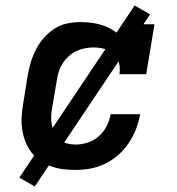

<svg xmlns="http://www.w3.org/2000/svg" viewBox="-20 -608 640 696"><path d="M254 8Q230 8 207 5Q184 2 163 -6Q142 -14 124 -27Q106 -40 93 -57Q80 -74 72 -95Q64 -116 60.5 -138.5Q57 -161 58.5 -185Q60 -209 64 -232L80 -332Q84 -356 91 -380Q98 -404 109.5 -427Q121 -450 138.5 -470Q156 -490 177.5 -504Q199 -518 224 -523Q249 -528 273 -528Q297 -528 320.5 -524Q344 -520 365 -511.5Q386 -503 403.5 -488.5Q421 -474 432 -455L443 -520H540L510 -339H413Q416 -359 411.5 -379Q407 -399 393.5 -412Q380 -425 360 -430.5Q340 -436 320 -436Q304 -436 288 -433Q272 -430 257 -423Q242 -416 229 -404Q216 -392 207 -378Q198 -364 193 -348.5Q188 -333 186 -317L169 -217Q166 -201 165.5 -185Q165 -169 168 -154Q171 -139 178 -125Q185 -111 196.5 -101.5Q208 -92 223 -88Q238 -84 254 -84Q276 -84 298 -91Q320 -98 338 -114Q356 -130 366.5 -150.5Q377 -171 381 -194H488Q483 -166 473 -140Q463 -114 447 -90Q431 -66 409 -46.5Q387 -27 361 -14.5Q335 -2 308 3Q281 8 254 8ZM106 68 50 36 468 -588 524 -556Z"/></svg>

Font: Iosevka Etoile SmBdObl
Style: Regular
Weight: 600
Italic angle: -9°
Designer: Belleve Invis
Foundry: Belleve Invis
Version: Version 15.5.2; ttfautohint (v1.8.4)